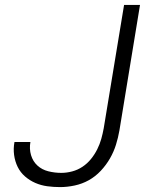

<svg xmlns="http://www.w3.org/2000/svg" viewBox="-20 -755 640 783"><path d="M225 8Q198 8 172.5 4.5Q147 1 124 -9Q101 -19 82 -35.5Q63 -52 52 -74.5Q41 -97 37.5 -123Q34 -149 39 -176H104Q99 -148 106.5 -122.5Q114 -97 132.5 -80Q151 -63 177 -56.5Q203 -50 230 -50Q252 -50 274.5 -56Q297 -62 316.5 -75Q336 -88 351 -106.5Q366 -125 376.5 -146Q387 -167 393 -188.5Q399 -210 403 -232L486 -735H551L467 -223Q462 -194 453 -165Q444 -136 428.5 -109Q413 -82 391 -58.5Q369 -35 342 -20Q315 -5 284.5 1.5Q254 8 225 8Z"/></svg>

Font: Iosevka Aile Light Oblique
Style: Regular
Weight: 300
Italic angle: -9°
Designer: Belleve Invis
Foundry: Belleve Invis
Version: Version 31.1.0; ttfautohint (v1.8.4)